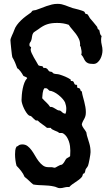

<svg xmlns="http://www.w3.org/2000/svg" viewBox="-20 -914 581 997"><path d="M512.2 -651.9Q512.2 -642.1 509.3 -629.9Q506.3 -617.7 500.5 -607.2Q494.6 -596.7 485.8 -589.4Q477.1 -582 464.8 -582Q445.3 -582 436.5 -586.2Q427.7 -590.3 422.9 -596.9Q418 -603.5 414.3 -612.3Q410.6 -621.1 401.9 -629.9Q402.8 -632.8 403.3 -636Q403.8 -639.2 403.8 -642.1Q403.8 -649.4 401.9 -657Q399.9 -664.6 398.9 -671.9Q395 -674.8 395.5 -677.5Q396 -680.2 396 -683.1Q396 -698.7 389.6 -712.2Q383.3 -725.6 374.3 -737.8Q365.2 -750 355 -761.5Q344.7 -772.9 336.9 -785.2Q309.6 -794.9 276.9 -794.9Q261.2 -794.9 248.5 -793.2Q235.8 -791.5 224.6 -787.8Q213.4 -784.2 202.4 -777.8Q191.4 -771.5 179.2 -762.2Q174.3 -758.8 165.3 -752.9Q156.2 -747.1 152.8 -743.2Q147 -733.9 146 -722.4Q145 -710.9 141.1 -701.2Q139.6 -698.2 138.2 -696.3Q136.7 -694.3 135.5 -692.4Q134.3 -690.4 133.5 -688Q132.8 -685.5 132.8 -681.2Q132.8 -679.7 133.3 -678Q133.8 -676.3 133.8 -674.8L141.1 -668.9Q142.1 -664.6 140.6 -662.8Q139.2 -661.1 139.2 -657.2Q139.2 -649.9 144 -638.9Q148.9 -627.9 155.5 -616.2Q162.1 -604.5 168.9 -593.5Q175.8 -582.5 179.2 -575.2Q184.6 -571.8 190.7 -571.5Q196.8 -571.3 202.1 -568.8L205.1 -562Q209 -560.5 212.6 -561.3Q216.3 -562 221.2 -559.1Q226.6 -556.2 229.5 -551Q232.4 -545.9 236.8 -543Q240.2 -541.5 243.7 -541.5Q247.1 -541.5 250 -540L256.8 -533.2Q264.6 -529.8 272.7 -529.5Q280.8 -529.3 289.1 -526.9Q295.4 -524.9 303.2 -522.2Q311 -519.5 318.8 -516.1Q326.7 -512.7 334 -508.8Q341.3 -504.9 347.2 -501V-495.1Q350.1 -492.7 353.5 -493.2Q356.9 -493.7 359.9 -491.2Q362.8 -488.8 364.5 -483.4Q366.2 -478 369.1 -475.1Q371.6 -473.6 374.5 -474.1Q377.4 -474.6 378.9 -472.2Q381.8 -469.7 380.6 -465.8Q379.4 -461.9 381.8 -459Q383.3 -457.5 387.9 -456.8Q392.6 -456.1 395 -453.1Q396.5 -451.7 397 -449.2Q397.5 -446.8 398.2 -444.6Q398.9 -442.4 400.4 -440.9Q401.9 -439.5 404.8 -439.9Q406.7 -425.8 410.4 -412.6Q414.1 -399.4 417.5 -386Q420.9 -372.6 423.3 -359.1Q425.8 -345.7 425.8 -332Q425.8 -319.3 423.6 -311.8Q421.4 -304.2 418 -297.9Q414.6 -291.5 411.1 -285.2Q407.7 -278.8 404.8 -269Q405.8 -262.7 408.4 -257.3Q411.1 -252 414.6 -247.3Q418 -242.7 421.6 -237.8Q425.3 -232.9 428.2 -227.1Q429.7 -223.1 429.7 -219Q429.7 -214.8 431.2 -210.9Q438 -189 444.1 -168.5Q450.2 -147.9 450.2 -124Q450.2 -119.6 448.7 -109.6Q447.3 -99.6 445.1 -88.1Q442.9 -76.7 440.7 -66.7Q438.5 -56.6 437 -53.2Q435.5 -49.3 433.1 -46.6Q430.7 -43.9 428.2 -40Q423.3 -34.2 422.9 -27.1Q422.4 -20 418 -14.2L411.1 -11.2Q409.7 -7.3 408.4 -2.4Q407.2 2.4 404.8 4.9Q398.4 12.7 390.1 19Q381.8 25.4 372.8 31.2Q363.8 37.1 355.2 43.2Q346.7 49.3 339.8 57.1H335.9Q324.7 56.2 313.5 59.6Q302.2 63 291 63Q282.7 63 275.4 59.3Q268.1 55.7 259.8 54.2Q246.6 51.3 233.4 50Q220.2 48.8 206.8 48.3Q193.4 47.9 179.9 47.1Q166.5 46.4 152.8 43.9Q141.6 35.2 131.1 24.7Q120.6 14.2 107.9 4.9Q101.1 -11.7 89.8 -26.1Q78.6 -40.5 65.9 -53.2Q62 -67.4 60.1 -82.5Q58.1 -97.7 58.1 -112.8Q58.1 -122.6 59.3 -133.3Q60.5 -144 65.9 -152.8L73.2 -155.8Q77.1 -160.6 83.5 -162.4Q89.8 -164.1 96.2 -164.1Q111.8 -164.1 123.3 -155.3Q134.8 -146.5 144.3 -133.3Q153.8 -120.1 162.4 -105Q170.9 -89.8 180.9 -76.7Q190.9 -63.5 202.9 -54.7Q214.8 -45.9 231 -45.9H247.1Q251.5 -45.9 255.4 -44.4Q259.3 -43 263.2 -43Q266.1 -43 270.5 -45.4Q274.9 -47.9 280 -50.8Q285.2 -53.7 290.8 -56.2Q296.4 -58.6 301.8 -59.1Q308.1 -64.5 312.5 -71Q316.9 -77.6 320.8 -85Q323.2 -89.4 326.4 -91.6Q329.6 -93.8 332.8 -95.5Q335.9 -97.2 339.1 -98.9Q342.3 -100.6 344.2 -104Q344.2 -111.3 344.7 -118.2Q345.2 -125 345.2 -131.8Q345.2 -142.6 343.5 -155.5Q341.8 -168.5 337.4 -180.9Q333 -193.4 325.9 -204.1Q318.8 -214.8 308.1 -221.2Q302.7 -224.1 297.1 -223.4Q291.5 -222.7 286.1 -224.1Q284.2 -227.5 277.8 -230.2Q271.5 -232.9 264.4 -235.8Q257.3 -238.8 251.2 -242.2Q245.1 -245.6 244.1 -250H224.1Q212.9 -259.8 199.7 -268.6Q186.5 -277.3 175.8 -288.1Q173.3 -289.1 171.9 -288.6Q170.4 -288.1 168 -288.1Q166 -288.1 162.4 -291Q158.7 -293.9 154.5 -298.1Q150.4 -302.2 146.7 -305.9Q143.1 -309.6 141.1 -311Q138.7 -312.5 136 -312.5Q133.3 -312.5 130.9 -314Q124 -318.8 117.2 -328.9Q110.4 -338.9 104.7 -350.6Q99.1 -362.3 95.5 -374Q91.8 -385.7 91.8 -394Q91.8 -405.8 93.3 -421.6Q94.7 -437.5 97.9 -453.6Q101.1 -469.7 106.7 -484.4Q112.3 -499 121.1 -507.8Q120.1 -511.2 116.9 -512.9Q113.8 -514.6 110.4 -515.9Q106.9 -517.1 103.8 -518.6Q100.6 -520 99.1 -523.9Q97.7 -526.9 94 -532.7Q90.3 -538.6 85.9 -544.2Q81.5 -549.8 77.1 -554.2Q72.8 -558.6 69.8 -559.1Q64.5 -574.7 58.3 -589.1Q52.2 -603.5 43.9 -617.2Q43 -618.7 41.5 -631.6Q40 -644.5 38.3 -659.9Q36.6 -675.3 35.4 -689Q34.2 -702.6 34.2 -705.1Q34.2 -709.5 36.6 -716.1Q39.1 -722.7 42.2 -730Q45.4 -737.3 48.6 -744.1Q51.8 -751 53.2 -755.9Q58.1 -771 67.9 -784.2Q77.6 -797.4 89.6 -808.8Q101.6 -820.3 115 -830.3Q128.4 -840.3 141.1 -849.1Q143.6 -851.6 145.3 -854.5Q147 -857.4 149.9 -858.9Q153.8 -860.4 158 -860.6Q162.1 -860.8 166 -861.8Q179.7 -866.2 193.6 -871.8Q207.5 -877.4 221.4 -882.3Q235.4 -887.2 249.5 -890.6Q263.7 -894 278.8 -894Q290.5 -894 300.3 -891.8Q310.1 -889.6 319.1 -886.2Q328.1 -882.8 337.4 -879.2Q346.7 -875.5 356.9 -872.1Q361.8 -870.6 370.6 -868.7Q379.4 -866.7 388.7 -864Q397.9 -861.3 406 -858.6Q414.1 -856 418 -853Q420.4 -850.6 420.9 -847.7Q421.4 -844.7 423.8 -842.8Q426.3 -841.3 429 -841.3Q431.6 -841.3 434.1 -839.8Q435.1 -838.9 436.8 -836.4Q438.5 -834 440.4 -830.8Q442.4 -827.6 444.1 -824.5Q445.8 -821.3 446.8 -819.8Q455.1 -809.6 464.4 -799.3Q473.6 -789.1 481.9 -777.8Q484.9 -774.9 485.6 -770.8Q486.3 -766.6 488.8 -762.2L495.1 -758.8Q496.6 -754.9 497.3 -750.2Q498 -745.6 499 -741.5Q500 -737.3 502 -733.4Q503.9 -729.5 507.8 -727.1Q506.3 -722.7 505.6 -717.5Q504.9 -712.4 504.9 -708Q504.9 -693.8 508.5 -679.9Q512.2 -666 512.2 -651.9ZM324.2 -349.1Q324.2 -357.4 322.5 -365.5Q320.8 -373.5 317.9 -381.8Q314 -390.6 304.7 -401.1Q295.4 -411.6 283.7 -420.9Q272 -430.2 259.5 -436.3Q247.1 -442.4 236.8 -442.9Q232.9 -445.8 231 -448.2Q229 -450.7 226.8 -452.6Q224.6 -454.6 221.2 -455.6Q217.8 -456.5 210.9 -456.1Q207 -451.7 204.8 -445.1Q202.6 -438.5 201.7 -431.4Q200.7 -424.3 200.2 -417Q199.7 -409.7 199.2 -403.8Q209 -392.6 220.5 -382.1Q231.9 -371.6 240.2 -358.9Q249 -359.4 254.9 -356.4Q260.7 -353.5 266.4 -349.9Q272 -346.2 277.8 -343Q283.7 -339.8 292 -339.8Q296.4 -337.4 299.3 -334.5Q302.2 -331.5 305.2 -329.1Q308.1 -326.7 311.8 -325.2Q315.4 -323.7 320.8 -324.2Q322.8 -330.1 323.5 -336.4Q324.2 -342.8 324.2 -349.1Z"/></svg>

Font: Margarine
Style: Regular
Weight: 400
Designer: Astigmatic (AOETI)
Foundry: Astigmatic (AOETI)
Version: Version 1.000